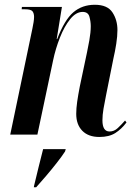

<svg xmlns="http://www.w3.org/2000/svg" viewBox="-20 -565 572 806"><path d="M397 10Q351 10 325.5 -16Q300 -42 300 -87Q300 -110 304 -138Q308 -166 315 -202L345 -344Q349 -362 355 -395.5Q361 -429 361 -455Q361 -474 355.5 -494.5Q350 -515 327 -515Q299 -515 274.5 -484.5Q250 -454 231.5 -407Q213 -360 203 -312L137 0H23L116 -445Q119 -459 121 -472Q123 -485 123 -494Q123 -509 116.5 -517.5Q110 -526 85 -526H71L72 -536H240L218 -401H220Q251 -482 288 -513.5Q325 -545 378 -545Q431 -545 452 -513Q473 -481 473 -439Q473 -413 468 -381Q463 -349 456 -319L425 -164Q419 -135 414.5 -108.5Q410 -82 410 -60Q410 -13 440 -13Q459 -13 474.5 -27.5Q490 -42 505 -59L511 -51Q490 -23 464 -6.5Q438 10 397 10ZM123 215Q133 172 142.5 134.5Q152 97 161 61H256L253 71Q240 91 218.5 118.5Q197 146 173.5 173.5Q150 201 132 221H122Z"/></svg>

Font: Noto Serif Display ExtraCondensed SemiBold
Style: Italic
Weight: 600
Width: 2
Italic angle: -12°
Designer: Monotype Design Team
Foundry: Monotype Imaging Inc.
Version: Version 2.009